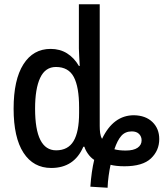

<svg xmlns="http://www.w3.org/2000/svg" viewBox="-20 -780 774 903"><path d="M405 98Q410 26 423 -28Q406 -39 393.5 -57Q381 -75 377 -90H372Q329 10 221 10Q137 10 90.5 -61.5Q44 -133 44 -269Q44 -405 90 -477.5Q136 -550 218 -550Q262 -550 295.5 -529Q329 -508 351 -470H355Q354 -493 352.5 -514.5Q351 -536 351 -552V-760H449V-187Q449 -170 451 -154.5Q453 -139 460 -127Q513 -238 610 -238Q665 -237 697 -206Q729 -175 729 -126Q729 -72 690 -35Q651 2 565 2Q545 2 527.5 0Q510 -2 500 -5Q495 18 491 46.5Q487 75 486 103ZM244 -73Q300 -73 326 -116.5Q352 -160 352 -249V-275Q352 -371 327 -418Q302 -465 243 -465Q193 -465 169 -414Q145 -363 145 -269Q145 -73 244 -73ZM571 -72Q608 -72 627 -85Q646 -98 646 -120Q646 -138 634 -150Q622 -162 600 -162Q569 -162 550.5 -141Q532 -120 518 -78Q540 -72 571 -72Z"/></svg>

Font: Noto Sans Condensed Medium
Style: Regular
Weight: 500
Width: 3
Designer: Monotype Design Team
Foundry: Monotype Imaging Inc.
Version: Version 2.013; ttfautohint (v1.8.4.7-5d5b)